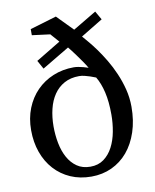

<svg xmlns="http://www.w3.org/2000/svg" viewBox="-84 -801 707 878"><g transform="rotate(-10 269.5 -362.5)"><path d="M408.2 -251Q408.2 -311.5 397.9 -355.5Q387.7 -399.4 369.1 -430.2Q356 -435.5 342.8 -439.9Q331.5 -443.8 318.1 -447Q304.7 -450.2 293 -450.2Q253.4 -450.2 224.1 -434.1Q194.8 -418 175.8 -390.1Q156.7 -362.3 147.5 -324.5Q138.2 -286.6 138.2 -243.2Q138.2 -203.6 145.5 -165.8Q152.8 -127.9 168.9 -98.4Q185.1 -68.8 210.7 -51Q236.3 -33.2 272.9 -33.2Q309.6 -33.2 335.4 -52.2Q361.3 -71.3 377.4 -102.3Q393.6 -133.3 400.9 -172.4Q408.2 -211.4 408.2 -251ZM504.9 -271Q504.9 -206.5 487.5 -154.3Q470.2 -102.1 439 -64.9Q407.7 -27.8 364.5 -7.8Q321.3 12.2 270 12.2Q216.8 12.2 173.3 -6.8Q129.9 -25.9 98.9 -60.1Q67.9 -94.2 51 -141.4Q34.2 -188.5 34.2 -244.1Q34.2 -299.8 52.5 -345.7Q70.8 -391.6 103.3 -424.6Q135.7 -457.5 179.9 -475.8Q224.1 -494.1 275.9 -494.1Q286.6 -494.1 298.1 -491.9Q309.6 -489.7 319.6 -487.1Q329.6 -484.4 335.9 -482.2Q342.3 -480 342.8 -480Q335.4 -493.2 323 -511.2Q310.5 -529.3 298.3 -545.9Q286.1 -562.5 276.6 -574.7Q267.1 -586.9 266.1 -587.9L139.2 -512.2L117.2 -551.8L231.9 -621.1L196.8 -661.1L112.8 -671.9V-700.2L235.8 -736.8L308.1 -663.1L417 -728L439.9 -688L337.9 -626Q346.7 -615.7 362.5 -597.2Q378.4 -578.6 397 -553Q415.5 -527.3 434.6 -495.6Q453.6 -463.9 469.2 -427.7Q484.9 -391.6 494.9 -352.1Q504.9 -312.5 504.9 -271Z"/></g></svg>

Font: Charis SIL
Style: Regular
Weight: 400
Foundry: SIL International
Version: Version 4.112